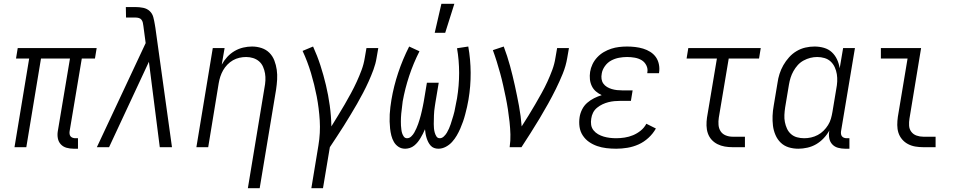

<svg xmlns="http://www.w3.org/2000/svg" viewBox="-20 -772 5040 1007"><path d="M366 8Q347 8 329 3Q311 -2 299 -15Q287 -28 283.5 -46Q280 -64 283 -83L347 -465H195L118 0H56L133 -465H64L73 -520H487L478 -465H409L345 -83Q344 -76 345 -69Q346 -62 350 -57Q354 -52 361 -49.5Q368 -47 375 -47H389V8Z M488 0 744 -546 732 -636Q731 -645 729 -653.5Q727 -662 722 -668.5Q717 -675 708.5 -677.5Q700 -680 691 -680H641L640 -735H691Q711 -735 731 -731Q751 -727 765 -714Q779 -701 784 -682Q789 -663 792 -644L795 -626L882 0H818L761 -448L552 0Z M1280 215 1367 -311Q1371 -331 1372 -350Q1373 -369 1370 -387Q1367 -405 1359.5 -422Q1352 -439 1338.5 -450.5Q1325 -462 1307.5 -467.5Q1290 -473 1271 -473Q1253 -473 1235.5 -469Q1218 -465 1202 -456Q1186 -447 1172.5 -433Q1159 -419 1150 -403Q1141 -387 1135.5 -370Q1130 -353 1127 -335L1072 0H1010L1096 -520H1158L1143 -433Q1155 -455 1172 -473.5Q1189 -492 1210.5 -504.5Q1232 -517 1255.5 -522.5Q1279 -528 1302 -528Q1328 -528 1352 -520Q1376 -512 1393 -495Q1410 -478 1419 -454.5Q1428 -431 1431.5 -406Q1435 -381 1433.5 -355Q1432 -329 1428 -302L1342 215Z M1613 215 1650 -9Q1661 -75 1657 -140Q1653 -205 1641 -267Q1629 -329 1611 -389Q1593 -449 1567 -505L1622 -528Q1644 -480 1660.5 -429Q1677 -378 1689.5 -325.5Q1702 -273 1709.5 -218.5Q1717 -164 1718 -109Q1735 -137 1753 -166Q1771 -195 1788 -224.5Q1805 -254 1821 -283.5Q1837 -313 1851 -343.5Q1865 -374 1876.5 -405Q1888 -436 1893 -468L1902 -520H1964L1955 -468Q1950 -437 1938.5 -406Q1927 -375 1913.5 -345Q1900 -315 1884.5 -285.5Q1869 -256 1852.5 -227Q1836 -198 1818.5 -169.5Q1801 -141 1783.5 -112.5Q1766 -84 1747 -56Q1728 -28 1710 0L1674 215Z M2260 -600 2295 -752H2363L2315 -600ZM2105 8Q2085 8 2070 -2Q2055 -12 2046 -27.5Q2037 -43 2032.5 -61Q2028 -79 2026 -97.5Q2024 -116 2023.5 -134.5Q2023 -153 2024 -172.5Q2025 -192 2027.5 -211Q2030 -230 2033 -249Q2045 -320 2068.5 -390.5Q2092 -461 2126 -528L2180 -503Q2148 -440 2126 -373.5Q2104 -307 2092 -240Q2091 -230 2089.5 -219Q2088 -208 2087 -197.5Q2086 -187 2084.5 -176.5Q2083 -166 2083 -155.5Q2083 -145 2082.5 -134.5Q2082 -124 2083 -113.5Q2084 -103 2085 -93Q2086 -83 2089 -73.5Q2092 -64 2098 -55.5Q2104 -47 2115 -47Q2127 -47 2137 -56.5Q2147 -66 2153 -77Q2159 -88 2164 -99Q2169 -110 2173 -121.5Q2177 -133 2180.5 -144.5Q2184 -156 2187 -167.5Q2190 -179 2192.5 -190.5Q2195 -202 2197.5 -213.5Q2200 -225 2202 -236.5Q2204 -248 2206 -260L2219 -338H2281L2268 -260Q2266 -248 2264 -236.5Q2262 -225 2260.5 -213.5Q2259 -202 2257.5 -190.5Q2256 -179 2256 -167.5Q2256 -156 2255.5 -144.5Q2255 -133 2255 -121.5Q2255 -110 2256 -99Q2257 -88 2260 -77Q2263 -66 2269 -56.5Q2275 -47 2287 -47Q2298 -47 2308 -56.5Q2318 -66 2324 -76.5Q2330 -87 2335 -98Q2340 -109 2343.5 -120Q2347 -131 2350.5 -142.5Q2354 -154 2357.5 -165Q2361 -176 2363.5 -187.5Q2366 -199 2368 -210.5Q2370 -222 2372.5 -233.5Q2375 -245 2377 -256Q2388 -323 2388 -389.5Q2388 -456 2377 -519L2436 -528Q2448 -461 2448.5 -390.5Q2449 -320 2437 -249Q2434 -230 2429.5 -211Q2425 -192 2420 -172.5Q2415 -153 2408.5 -134.5Q2402 -116 2394 -97.5Q2386 -79 2375.5 -61Q2365 -43 2351 -27.5Q2337 -12 2318 -2Q2299 8 2279 8Q2267 8 2256.5 4Q2246 0 2238.5 -8.5Q2231 -17 2226 -27Q2221 -37 2217.5 -48Q2214 -59 2212 -70.5Q2210 -82 2209 -94Q2204 -82 2198 -70.5Q2192 -59 2185.5 -48Q2179 -37 2171 -27Q2163 -17 2152.5 -8.5Q2142 0 2129.5 4Q2117 8 2105 8Z M2653 0Q2658 -34 2657 -67Q2656 -100 2652.5 -132.5Q2649 -165 2644 -197.5Q2639 -230 2632.5 -261.5Q2626 -293 2619 -324.5Q2612 -356 2603.5 -387Q2595 -418 2585.5 -448.5Q2576 -479 2565 -509L2622 -528Q2641 -478 2655 -426.5Q2669 -375 2680.5 -322.5Q2692 -270 2702 -216.5Q2712 -163 2716 -109Q2734 -137 2752 -166Q2770 -195 2787 -224.5Q2804 -254 2820.5 -283.5Q2837 -313 2851 -343.5Q2865 -374 2876.5 -405Q2888 -436 2893 -468L2902 -520H2964L2955 -468Q2948 -426 2931.5 -385.5Q2915 -345 2895.5 -305.5Q2876 -266 2854.5 -227.5Q2833 -189 2810 -150.5Q2787 -112 2763 -74.5Q2739 -37 2715 0Z M3212 8Q3186 8 3160.5 5Q3135 2 3112 -6Q3089 -14 3069.5 -27.5Q3050 -41 3036.5 -61.5Q3023 -82 3019.5 -107Q3016 -132 3020 -158Q3023 -178 3033 -198Q3043 -218 3059.5 -232.5Q3076 -247 3096 -257Q3116 -267 3136 -273Q3119 -281 3105.5 -292.5Q3092 -304 3084 -320.5Q3076 -337 3074 -356Q3072 -375 3075 -395Q3078 -415 3087.5 -435Q3097 -455 3112.5 -471.5Q3128 -488 3147 -499Q3166 -510 3186 -516.5Q3206 -523 3227 -525.5Q3248 -528 3269 -528Q3290 -528 3311.5 -525.5Q3333 -523 3353 -517Q3373 -511 3390.5 -500Q3408 -489 3419.5 -473Q3431 -457 3435.5 -436Q3440 -415 3437 -393L3436 -388H3375V-391Q3379 -411 3370 -429Q3361 -447 3345 -456.5Q3329 -466 3309 -469.5Q3289 -473 3269 -473Q3248 -473 3226.5 -469Q3205 -465 3185.5 -454.5Q3166 -444 3152.5 -425Q3139 -406 3136 -386Q3133 -371 3135 -357.5Q3137 -344 3144.5 -333.5Q3152 -323 3163.5 -316Q3175 -309 3188.5 -305Q3202 -301 3215.5 -299.5Q3229 -298 3243 -298H3298L3289 -243H3234Q3218 -243 3202 -241.5Q3186 -240 3170.5 -236Q3155 -232 3140 -225Q3125 -218 3111.5 -207Q3098 -196 3090.5 -181Q3083 -166 3081 -150Q3078 -133 3080.5 -117Q3083 -101 3093 -88.5Q3103 -76 3117 -68Q3131 -60 3146.5 -55.5Q3162 -51 3178.5 -49Q3195 -47 3212 -47Q3233 -47 3256 -50.5Q3279 -54 3300.5 -63Q3322 -72 3340.5 -87Q3359 -102 3370 -123L3420 -98Q3405 -71 3381 -49Q3357 -27 3329 -14.5Q3301 -2 3271 3Q3241 8 3212 8Z M3823 0Q3801 0 3781 -3.5Q3761 -7 3743 -16Q3725 -25 3712 -39.5Q3699 -54 3692.5 -73Q3686 -92 3685.5 -113Q3685 -134 3688 -155L3740 -465H3581L3590 -520H3970L3961 -465H3802L3750 -155Q3747 -136 3748.5 -117Q3750 -98 3759.5 -83.5Q3769 -69 3786 -62Q3803 -55 3822 -55H3887V0Z M4167 8Q4140 8 4116 0.5Q4092 -7 4074.5 -24Q4057 -41 4047 -64.5Q4037 -88 4034 -113Q4031 -138 4032 -164.5Q4033 -191 4038 -218L4058 -338Q4061 -361 4068.5 -384.5Q4076 -408 4088.5 -430Q4101 -452 4118.5 -471.5Q4136 -491 4158 -504Q4180 -517 4204 -522.5Q4228 -528 4252 -528Q4278 -528 4302 -521Q4326 -514 4343 -498Q4360 -482 4370 -460.5Q4380 -439 4384 -414L4402 -520H4464L4391 -83Q4390 -76 4391 -69Q4392 -62 4396 -57Q4400 -52 4406.5 -49.5Q4413 -47 4421 -47H4435V8H4412Q4393 8 4375 3Q4357 -2 4345 -15Q4333 -28 4329.5 -46Q4326 -64 4329 -83L4330 -88Q4318 -66 4300 -47Q4282 -28 4260.5 -15.5Q4239 -3 4214.5 2.5Q4190 8 4167 8ZM4198 -47Q4216 -47 4234 -51Q4252 -55 4269 -64Q4286 -73 4299.5 -86.5Q4313 -100 4323 -116Q4333 -132 4338 -149.5Q4343 -167 4346 -185L4366 -305Q4370 -325 4371 -344.5Q4372 -364 4369 -383Q4366 -402 4358 -419.5Q4350 -437 4336.5 -449.5Q4323 -462 4304.5 -467.5Q4286 -473 4266 -473Q4248 -473 4230 -468.5Q4212 -464 4194.5 -454.5Q4177 -445 4164 -430.5Q4151 -416 4141.5 -399Q4132 -382 4126.5 -364.5Q4121 -347 4118 -329L4098 -209Q4095 -189 4094 -169.5Q4093 -150 4096.5 -132Q4100 -114 4107.5 -97.5Q4115 -81 4128.5 -69Q4142 -57 4160 -52Q4178 -47 4198 -47Z M4823 0Q4801 0 4780.5 -3.5Q4760 -7 4742 -16.5Q4724 -26 4711 -41.5Q4698 -57 4692 -76Q4686 -95 4686 -116.5Q4686 -138 4689 -159L4740 -465H4600V-520H4811L4750 -150Q4747 -132 4748 -113.5Q4749 -95 4759.5 -81Q4770 -67 4787 -61Q4804 -55 4822 -55H4887V0Z"/></svg>

Font: Iosevka SS18 Light
Style: Italic
Weight: 300
Italic angle: -9°
Monospace: yes
Designer: Belleve Invis
Foundry: Belleve Invis
Version: Version 25.1.1; ttfautohint (v1.8.4)